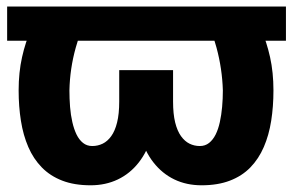

<svg xmlns="http://www.w3.org/2000/svg" viewBox="-20 -548 881 578"><path d="M840.8 -528.3V-425.3H1.5V-528.3ZM585.9 -528.3H728.5Q749 -498.5 765.9 -460.2Q782.7 -421.9 793 -376Q803.2 -330.1 803.2 -275.9Q803.2 -227.5 796.4 -184.3Q789.6 -141.1 774.2 -105.5Q758.8 -69.8 733.6 -43.9Q708.5 -18.1 672.1 -4.2Q635.7 9.8 586.9 9.8Q541.5 9.8 504.9 -7.8Q468.3 -25.4 441.9 -59.1Q415.5 -92.8 401.4 -142.3Q387.2 -191.9 387.2 -256.3V-336.9H501V-242.2Q501 -205.1 507.3 -179.4Q513.7 -153.8 524.9 -138.2Q536.1 -122.6 550.5 -115.5Q564.9 -108.4 581.5 -108.4Q597.7 -108.4 609.4 -117.7Q621.1 -127 629.2 -143.1Q637.2 -159.2 641.8 -180.4Q646.5 -201.7 648.7 -226.3Q650.9 -251 650.9 -275.9Q648.9 -341.3 631.8 -404.5Q614.7 -467.8 585.9 -528.3ZM110.8 -528.3H254.4Q225.6 -467.8 208 -404.5Q190.4 -341.3 189 -275.9Q189 -251 190.9 -226.3Q192.9 -201.7 197.8 -180.4Q202.6 -159.2 210.4 -143.1Q218.3 -127 230 -117.7Q241.7 -108.4 257.8 -108.4Q274.4 -108.4 289.1 -115.5Q303.7 -122.6 314.9 -138.2Q326.2 -153.8 332.5 -179.4Q338.9 -205.1 338.9 -242.2V-336.9H452.6V-256.3Q452.6 -191.9 438.5 -142.3Q424.3 -92.8 397.9 -59.1Q371.6 -25.4 334.7 -7.8Q297.9 9.8 252.9 9.8Q203.6 9.8 167.5 -4.2Q131.3 -18.1 106 -43.9Q80.6 -69.8 65.2 -105.5Q49.8 -141.1 43 -184.3Q36.1 -227.5 36.1 -275.9Q36.1 -330.1 46.4 -376Q56.6 -421.9 74 -460.2Q91.3 -498.5 110.8 -528.3Z"/></svg>

Font: Roboto ExtraBold
Style: Regular
Weight: 800
Designer: Christian Robertson
Foundry: Google
Version: Version 3.009; 2024